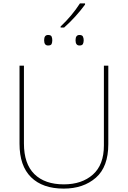

<svg xmlns="http://www.w3.org/2000/svg" viewBox="-20 -1101 752 1131"><path d="M618 -714H592V-244Q592 -130 527 -72.5Q462 -15 356 -15Q244 -15 182.5 -75.5Q121 -136 121 -256V-714H95V-254Q95 -124 163 -57Q231 10 355 10Q471 10 544.5 -54Q618 -118 618 -252ZM337 -939H358Q393 -970 424.5 -1005Q456 -1040 481 -1074V-1081H451Q404 -1008 337 -945ZM448 -833Q464 -833 468.5 -842Q473 -851 473 -864Q473 -876 468.5 -885.5Q464 -895 448 -895Q425 -895 425 -864Q425 -833 448 -833ZM263 -833Q280 -833 284 -842Q288 -851 288 -864Q288 -876 284 -885.5Q280 -895 263 -895Q240 -895 240 -864Q240 -833 263 -833Z"/></svg>

Font: Noto Sans UI Thin
Style: Regular
Weight: 250
Designer: Monotype Design Team
Foundry: Monotype Imaging Inc.
Version: Version 1.901